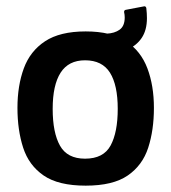

<svg xmlns="http://www.w3.org/2000/svg" viewBox="-20 -578 540 605"><path d="M250 7Q164 7 117.5 -25Q71 -57 53 -112.5Q35 -168 35 -238Q35 -308 55 -362.5Q75 -417 122 -448Q169 -479 250 -479Q331 -479 377.5 -448Q424 -417 444.5 -362.5Q465 -308 465 -238Q465 -168 447 -112.5Q429 -57 382.5 -25Q336 7 250 7ZM248 -78Q306 -78 328.5 -119.5Q351 -161 351 -235Q351 -310 326.5 -349Q302 -388 248 -388Q196 -388 171 -349Q146 -310 146 -235Q146 -160 169 -119Q192 -78 248 -78ZM434 -558Q439 -559 441 -553Q442 -544 442.5 -536Q443 -528 443 -521Q443 -483 426.5 -458.5Q410 -434 381 -422Q352 -410 316 -408Q310 -408 310 -414V-466Q310 -472 316 -472Q341 -473 357 -484.5Q373 -496 373 -523Q373 -527 372.5 -531.5Q372 -536 371 -540Q371 -546 376 -547Z"/></svg>

Font: Glory Thin SemiBold
Style: Regular
Weight: 600
Version: Version 1.011